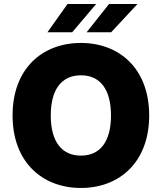

<svg xmlns="http://www.w3.org/2000/svg" viewBox="-20 -932 811 962"><path d="M727.5 -353.5C727.5 -588.9 577.1 -716.8 385.7 -716.8C192.4 -716.8 43 -588.9 43 -353.5C43 -119.1 192.4 9.8 385.7 9.8C577.1 9.8 727.5 -118.2 727.5 -353.5ZM536.1 -353.5C536.1 -223.6 482.4 -152.3 385.7 -152.3C288.1 -152.3 234.4 -223.6 234.4 -353.5C234.4 -483.4 288.1 -554.7 385.7 -554.7C482.4 -554.7 536.1 -483.4 536.1 -353.5ZM414.1 -770.5H537.1L668.9 -912.1H526.4ZM217.8 -770.5H341.8L461.9 -912.1H318.4Z"/></svg>

Font: Pretendard Black
Style: Regular
Weight: 900
Designer: Base glyphs from Inter by Rasmus Andersson; Hangeul glyphs from Noto Sans CJK(Source Han Sans) by Jang Soo-young and Kan
Foundry: Kil Hyung-jin
Version: Version 1.309;Glyphs 3.2 (3225)